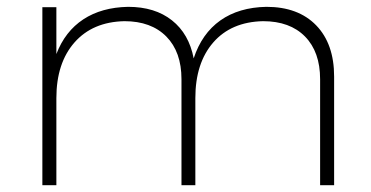

<svg xmlns="http://www.w3.org/2000/svg" viewBox="-20 -542 1085 562"><path d="M759.8 -522Q853 -522 905.5 -467.8Q958 -413.6 958 -317.9V0H917V-310.1Q917 -390.1 872.8 -435.1Q828.6 -480 750 -480Q656.7 -478 604.2 -417.7Q551.8 -357.4 551.8 -254.9V0H511.2V-310.1Q511.2 -390.1 466.8 -435.1Q422.4 -480 344.2 -480Q251 -478 198 -417.7Q145 -357.4 145 -254.9V0H104V-521H145V-383.8Q170.4 -450.2 223.9 -485.4Q277.3 -520.5 355 -522Q433.6 -522 483.4 -482.4Q533.2 -442.9 546.9 -371.1Q570.8 -443.8 625 -482.2Q679.2 -520.5 759.8 -522Z"/></svg>

Font: Montserrat-Arabic ExtraLight
Style: Regular
Weight: 275
Designer: Mohamed Gaber
Foundry: Kief Type Foundry
Version: Version 5.008;PS 005.008;hotconv 1.0.88;makeotf.lib2.5.64775